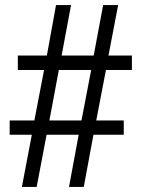

<svg xmlns="http://www.w3.org/2000/svg" viewBox="-20 -734 556 754"><path d="M66 0H124L163 -205H289L251 0H309L347 -205H466V-261H358L396 -459H498V-516H406L444 -714H385L348 -516H222L259 -714H200L164 -516H50V-459H153L115 -261H18V-205H105ZM174 -261 211 -459H338L300 -261Z"/></svg>

Font: Noto Serif Georgian SemiCondensed
Style: Regular
Weight: 400
Width: 4
Designer: Monotype Design Team, Akaki Razmadze
Foundry: Google LLC
Version: Version 2.003